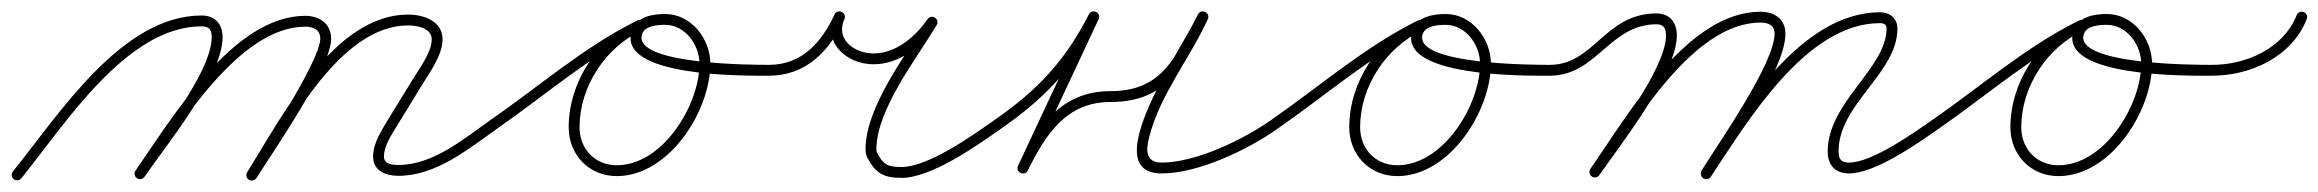

<svg xmlns="http://www.w3.org/2000/svg" viewBox="-24 -294 4057 336"><path d="M0 19.4C4.1 22.7 10.1 22.1 13.4 18C89.6 -76.2 197.5 -247.9 328.9 -247.9C341.8 -247.9 346.5 -241.6 346.5 -229.1C346.5 -167 251.8 -51.1 213.2 4.6C210.2 8.9 211.3 14.8 215.6 17.8C219.9 20.8 225.8 19.7 228.8 15.4C228.8 15.4 228.8 15.4 228.8 15.4C270.3 -44.4 365.5 -160.5 365.5 -229.1C365.5 -252 352.3 -266.9 328.9 -266.9C188.7 -266.9 79.3 -93.7 -1.4 6C-4.7 10.1 -4.1 16.1 0 19.4ZM215.6 17.8C219.9 20.8 225.8 19.7 228.8 15.4C288.9 -71.2 393.8 -247.3 510.3 -247.3C524 -247.3 536.5 -241.9 536.5 -226.5C536.5 -187.2 431.5 -29 408.9 7.3C406.1 11.7 407.4 17.6 411.9 20.4C416.3 23.1 422.2 21.8 425 17.3C453.4 -28.2 555.5 -173.9 555.5 -226.5C555.5 -252.7 534.6 -266.3 510.3 -266.3C384.3 -266.3 277.8 -88.6 213.2 4.6C210.2 8.9 211.3 14.8 215.6 17.8ZM411.6 20.6C416 23.3 421.9 22 424.6 17.6C480.7 -71.9 570.4 -249.5 690.2 -249.5C705.5 -249.5 731.5 -245.2 731.5 -225C731.5 -202.4 709 -172.7 697.9 -154.5C697.9 -154.5 697.9 -154.5 697.9 -154.5C697.9 -154.5 697.9 -154.5 697.9 -154.5C683.9 -131.7 669.9 -108.8 655.9 -86C655.9 -86 655.9 -85.9 655.9 -85.9C655.8 -85.9 655.8 -85.9 655.8 -85.9C644.1 -66 628.9 -44 628.9 -20C628.9 5.2 651.4 13.7 673.1 13.7C739.2 13.7 795.1 -33 846.5 -69.2C850.8 -72.3 851.8 -78.2 848.8 -82.5C845.7 -86.8 839.8 -87.8 835.5 -84.8C788 -51.3 734.2 -5.3 673.1 -5.3C662.8 -5.3 647.9 -6.7 647.9 -20C647.9 -39.7 662.6 -60 672.2 -76.2C672.2 -76.2 672.2 -76.1 672.1 -76.1C672.1 -76.1 672.1 -76 672.1 -76C686.1 -98.9 700.1 -121.7 714.1 -144.6C714.1 -144.6 714.1 -144.6 714.1 -144.6C714.1 -144.6 714.1 -144.6 714.1 -144.6C727.7 -166.9 750.5 -197.7 750.5 -225C750.5 -257.3 717.1 -268.5 690.2 -268.5C560.2 -268.5 469.1 -89.2 408.5 7.5C405.8 11.9 407.1 17.8 411.6 20.6Z M833.2 -71.6C836.2 -67.3 842.1 -66.2 846.4 -69.2C929.2 -126.5 1009.2 -196.8 1099.5 -240.9C1105.2 -243.7 1106 -249.3 1103.9 -253.6C1101.9 -257.8 1097.1 -260.7 1091.4 -258.1C1020.4 -225.2 971.2 -149.4 971.2 -71.2C971.2 -23.2 1006.7 14.2 1055.2 14.2C1146.8 14.2 1219.1 -99.6 1219.1 -182.5C1219.1 -226.1 1185.5 -269.5 1140 -269.5C1118 -269.5 1090.4 -265 1082 -241.1C1082 -241.1 1082 -241.2 1082 -241.2C1082 -241.2 1082.1 -241.2 1082.1 -241.2C1052.4 -158.1 1283.4 -161.5 1322 -161.5C1327.2 -161.5 1331.5 -165.7 1331.5 -171C1331.5 -176.2 1327.3 -180.5 1322 -180.5C1322 -180.5 1322 -180.5 1322 -180.5C1297.5 -180.5 1080.5 -180.4 1099.9 -234.8C1099.9 -234.8 1100 -234.8 1100 -234.8C1100 -234.8 1100 -234.9 1100 -234.9C1105 -249.3 1127.3 -250.5 1140 -250.5C1174.9 -250.5 1200.1 -215.6 1200.1 -182.5C1200.1 -110.3 1136 -4.8 1055.2 -4.8C1017.1 -4.8 990.2 -33.6 990.2 -71.2C990.2 -142 1035.1 -211.1 1099.4 -240.9C1105.1 -243.5 1105.8 -249.2 1103.8 -253.5C1101.7 -257.8 1096.8 -260.8 1091.2 -258C1000 -213.4 919.2 -142.7 835.6 -84.8C831.3 -81.8 830.2 -75.9 833.2 -71.6Z M1322 -161.5C1322 -161.5 1322 -161.5 1322 -161.5C1387 -161.7 1427.7 -204.9 1453.6 -260.5C1456.3 -266.2 1453.2 -271 1448.9 -273C1444.5 -275 1438.9 -274.1 1436.3 -268.4C1414.6 -219.7 1457.2 -181.9 1503.9 -181.5C1549.9 -181.1 1589.8 -213.5 1614.8 -249.6C1618.3 -254.6 1615.9 -259.8 1611.8 -262.5C1607.7 -265.1 1602 -265.1 1598.9 -259.9C1560.8 -196.4 1490.7 -106.7 1490.7 -32.8C1490.7 -28.1 1491.4 -23.2 1493.4 -18.9C1493.4 -18.9 1493.5 -18.8 1493.5 -18.7C1493.6 -18.6 1493.6 -18.5 1493.6 -18.5C1508 8.1 1520.9 17.3 1553.3 17.3C1606.4 17.3 1685.9 -39.4 1728.4 -69.2C1732.7 -72.2 1733.8 -78.2 1730.8 -82.4C1727.8 -86.7 1721.8 -87.8 1717.6 -84.8C1717.6 -84.8 1717.6 -84.8 1717.6 -84.8C1679 -57.8 1601.2 -1.7 1553.3 -1.7C1527.4 -1.7 1521.2 -7.4 1510.4 -27.5C1510.4 -27.5 1510.4 -27.4 1510.5 -27.3C1510.5 -27.2 1510.6 -27.1 1510.6 -27.1C1509.8 -28.8 1509.7 -31 1509.7 -32.8C1509.7 -101.9 1579.2 -190.1 1615.1 -250.1C1618.3 -255.4 1616.1 -260.5 1612.1 -263C1608.2 -265.5 1602.7 -265.4 1599.2 -260.4C1577.9 -229.7 1543.5 -200.2 1504.1 -200.5C1471.3 -200.8 1437.6 -224.7 1453.7 -260.6C1456.2 -266.3 1453.2 -271.2 1448.9 -273.1C1444.6 -275.1 1439 -274.2 1436.4 -268.5C1413.7 -219.7 1379.3 -180.7 1322 -180.5C1316.7 -180.5 1312.5 -176.2 1312.5 -171C1312.5 -165.7 1316.8 -161.5 1322 -161.5Z M1728.4 -69.2C1728.4 -69.2 1728.4 -69.2 1728.4 -69.2C1805.5 -122.8 1855.2 -175.7 1898.5 -260.2C1901.3 -265.7 1898.3 -270.6 1894 -272.7C1889.7 -274.8 1884 -274.1 1881.4 -268.5C1840.1 -180.3 1798.9 -92.2 1757.6 -4C1754.9 1.6 1757.8 6.5 1762.1 8.6C1766.3 10.6 1771.9 9.8 1774.7 4.2C1805.2 -57.4 1841.6 -115.5 1919 -115.5C2020.3 -115.5 2046.5 -179.8 2089.4 -260C2092.3 -265.4 2089.3 -270.3 2084.9 -272.4C2080.6 -274.6 2074.9 -274 2072.3 -268.4C2047.3 -213.3 1891.1 9.5 2009 9.5C2073.2 9.5 2160.5 -32.2 2212.5 -69.3C2216.8 -72.3 2217.8 -78.2 2214.7 -82.5C2211.7 -86.8 2205.8 -87.8 2201.5 -84.7C2201.5 -84.7 2201.5 -84.7 2201.5 -84.7C2152.8 -50.1 2069.1 -9.5 2009 -9.5C1979.3 -9.5 1981.5 -32.9 1987.4 -55.3C2006.7 -129.5 2058.2 -191.4 2089.7 -260.6C2092.2 -266.1 2089.4 -270.9 2085.2 -273C2081 -275.1 2075.5 -274.4 2072.6 -269C2033.4 -195.5 2011.6 -134.5 1919 -134.5C1833.4 -134.5 1791.6 -72.8 1757.7 -4.2C1754.9 1.4 1757.9 6.3 1762.2 8.4C1766.5 10.4 1772.2 9.7 1774.8 4C1816.1 -84.1 1857.3 -172.3 1898.6 -260.5C1901.2 -266.1 1898.4 -270.9 1894.2 -273C1890 -275.1 1884.4 -274.3 1881.5 -268.8C1839.7 -187.1 1792.1 -136.7 1717.6 -84.8C1713.3 -81.8 1712.2 -75.9 1715.2 -71.6C1718.2 -67.3 1724.1 -66.2 1728.4 -69.2Z M2199.2 -71.6C2202.2 -67.3 2208.1 -66.2 2212.4 -69.2C2295.2 -126.5 2375.2 -196.8 2465.5 -240.9C2471.2 -243.7 2472 -249.3 2469.9 -253.6C2467.9 -257.8 2463.1 -260.7 2457.4 -258.1C2386.4 -225.2 2337.2 -149.4 2337.2 -71.2C2337.2 -23.2 2372.7 14.2 2421.2 14.2C2512.8 14.2 2585.1 -99.6 2585.1 -182.5C2585.1 -226.1 2551.5 -269.5 2506 -269.5C2484 -269.5 2456.4 -265 2448 -241.1C2448 -241.1 2448 -241.2 2448 -241.2C2448 -241.2 2448.1 -241.2 2448.1 -241.2C2418.4 -158.1 2649.4 -161.5 2688 -161.5C2693.2 -161.5 2697.5 -165.7 2697.5 -171C2697.5 -176.2 2693.3 -180.5 2688 -180.5C2688 -180.5 2688 -180.5 2688 -180.5C2663.5 -180.5 2446.5 -180.4 2465.9 -234.8C2465.9 -234.8 2466 -234.8 2466 -234.8C2466 -234.8 2466 -234.9 2466 -234.9C2471 -249.3 2493.3 -250.5 2506 -250.5C2540.9 -250.5 2566.1 -215.6 2566.1 -182.5C2566.1 -110.3 2502 -4.8 2421.2 -4.8C2383.1 -4.8 2356.2 -33.6 2356.2 -71.2C2356.2 -142 2401.1 -211.1 2465.4 -240.9C2471.1 -243.5 2471.8 -249.2 2469.8 -253.5C2467.7 -257.8 2462.8 -260.8 2457.2 -258C2366 -213.4 2285.2 -142.7 2201.6 -84.8C2197.3 -81.8 2196.2 -75.9 2199.2 -71.6Z M2678.5 -171C2678.5 -165.8 2682.8 -161.5 2688 -161.5C2770.7 -161.5 2792.3 -251.5 2875 -251.5C2887.8 -251.5 2891.5 -243.8 2891.5 -232C2891.5 -173.2 2795.4 -50.1 2759.2 1.6C2756.2 5.9 2757.3 11.8 2761.6 14.8C2765.9 17.8 2771.8 16.7 2774.8 12.4C2814.1 -43.7 2910.5 -166.6 2910.5 -232C2910.5 -254.3 2898.4 -270.5 2875 -270.5C2783.9 -270.5 2766.1 -180.5 2688 -180.5C2682.8 -180.5 2678.5 -176.2 2678.5 -171ZM2761.6 14.8C2765.9 17.8 2771.8 16.7 2774.8 12.4C2835.9 -75.6 2938.1 -254.5 3057 -254.5C3070.4 -254.5 3081.5 -250 3081.5 -235C3081.5 -183.7 2985.9 -46.7 2954 3.9C2951.2 8.4 2952.5 14.2 2956.9 17C2961.4 19.8 2967.2 18.5 2970 14.1C3006.4 -43.6 3100.5 -171.9 3100.5 -235C3100.5 -260.8 3081 -273.5 3057 -273.5C2928.5 -273.5 2824.8 -92.9 2759.2 1.6C2756.2 5.9 2757.3 11.8 2761.6 14.8ZM2956.7 17.9C2961.1 20.8 2967 19.6 2969.9 15.3C3033.9 -80.7 3136.1 -253.5 3266 -253.5C3272.7 -253.5 3277.5 -251.2 3277.5 -244C3277.5 -174.9 3174.5 -114.9 3174.5 -29C3174.5 -5 3187.5 9.5 3212 9.5C3257.8 9.5 3333.9 -44.3 3369.5 -69.2C3373.8 -72.2 3374.8 -78.2 3371.8 -82.5C3368.8 -86.8 3362.8 -87.8 3358.5 -84.8C3358.5 -84.8 3358.5 -84.8 3358.5 -84.8C3327.1 -62.7 3252.4 -9.5 3212 -9.5C3198 -9.5 3193.5 -15.3 3193.5 -29C3193.5 -112.2 3296.5 -165.9 3296.5 -244C3296.5 -261.8 3283.2 -272.5 3266 -272.5C3127.1 -272.5 3022.4 -97.8 2954.1 4.7C2951.2 9.1 2952.4 15 2956.7 17.9Z M3356.2 -71.6C3359.2 -67.3 3365.1 -66.2 3369.4 -69.2C3452.2 -126.5 3532.2 -196.8 3622.5 -240.9C3628.2 -243.7 3629 -249.3 3626.9 -253.6C3624.9 -257.8 3620.1 -260.7 3614.4 -258.1C3543.4 -225.2 3494.2 -149.4 3494.2 -71.2C3494.2 -23.2 3529.7 14.2 3578.2 14.2C3669.8 14.2 3742.1 -99.6 3742.1 -182.5C3742.1 -226.1 3708.5 -269.5 3663 -269.5C3641 -269.5 3613.4 -265 3605 -241.1C3605 -241.1 3605 -241.2 3605 -241.2C3605 -241.2 3605.1 -241.2 3605.1 -241.2C3575.4 -158.1 3806.4 -161.5 3845 -161.5C3850.2 -161.5 3854.5 -165.7 3854.5 -171C3854.5 -176.2 3850.3 -180.5 3845 -180.5C3845 -180.5 3845 -180.5 3845 -180.5C3820.5 -180.5 3603.5 -180.4 3622.9 -234.8C3622.9 -234.8 3623 -234.8 3623 -234.8C3623 -234.8 3623 -234.9 3623 -234.9C3628 -249.3 3650.3 -250.5 3663 -250.5C3697.9 -250.5 3723.1 -215.6 3723.1 -182.5C3723.1 -110.3 3659 -4.8 3578.2 -4.8C3540.1 -4.8 3513.2 -33.6 3513.2 -71.2C3513.2 -142 3558.1 -211.1 3622.4 -240.9C3628.1 -243.5 3628.8 -249.2 3626.8 -253.5C3624.7 -257.8 3619.8 -260.8 3614.2 -258C3523 -213.4 3442.2 -142.7 3358.6 -84.8C3354.3 -81.8 3353.2 -75.9 3356.2 -71.6Z M3844.9 -161.5C3844.9 -161.5 3844.9 -161.5 3844.9 -161.5C3912.9 -160.7 3986.5 -194 4012.8 -260.5C4014.8 -265.4 4012.4 -270.9 4007.5 -272.8C4002.6 -274.8 3997.1 -272.4 3995.2 -267.5C3995.2 -267.5 3995.2 -267.5 3995.2 -267.5C3971.8 -208.5 3905.2 -179.8 3845.1 -180.5C3839.9 -180.6 3835.6 -176.4 3835.5 -171.1C3835.4 -165.9 3839.6 -161.6 3844.9 -161.5Z"/></svg>

Font: FRB American Cursive Extralight
Style: Italic
Weight: 200
Italic angle: -25°
Version: Version 2.0;Modular Font Editor K font №1